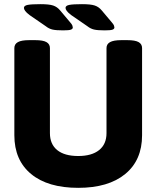

<svg xmlns="http://www.w3.org/2000/svg" viewBox="-20 -895 752 923"><path d="M356 8Q210 8 129.5 -58.5Q49 -125 49 -245V-664Q49 -683 66 -692.5Q83 -702 120 -702H150Q187 -702 203.5 -692.5Q220 -683 220 -664V-255Q220 -202 255 -173.5Q290 -145 356 -145Q421 -145 456.5 -173.5Q492 -202 492 -255V-664Q492 -683 509 -692.5Q526 -702 563 -702H592Q630 -702 646.5 -692.5Q663 -683 663 -664V-245Q663 -125 582 -58.5Q501 8 356 8ZM283 -749Q249 -749 232 -753Q215 -757 200 -769L123 -822Q107 -834 101 -842.5Q95 -851 95 -857Q95 -868 113.5 -871.5Q132 -875 174 -875Q216 -875 235.5 -868.5Q255 -862 269 -845L317 -788Q326 -778 328 -772Q330 -766 330 -763Q330 -756 321 -752.5Q312 -749 283 -749ZM483 -749Q449 -749 432 -753Q415 -757 400 -769L323 -822Q307 -834 301 -842.5Q295 -851 295 -857Q295 -868 313.5 -871.5Q332 -875 374 -875Q416 -875 435.5 -868.5Q455 -862 469 -845L517 -788Q526 -778 528 -772Q530 -766 530 -763Q530 -756 521 -752.5Q512 -749 483 -749Z"/></svg>

Font: Asap ExtraBold
Style: Regular
Weight: 800
Designer: Pablo Cosgaya
Foundry: Omnibus-Type
Version: Version 3.001; ttfautohint (v1.8.4.7-5d5b)